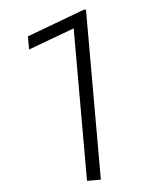

<svg xmlns="http://www.w3.org/2000/svg" viewBox="-52 -758 658 803"><g transform="rotate(-5 277.5 -357.0)"><path d="M329.1 -713.9 87.4 -623.5V-568.4L280.8 -640.1V0H338.9V-713.9Z"/></g></svg>

Font: Vazirmatn ExtraLight
Style: Regular
Weight: 200
Designer: Saber Rastikerdar
Foundry: Saber Rastikerdar
Version: Version 33.003